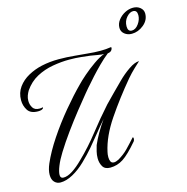

<svg xmlns="http://www.w3.org/2000/svg" viewBox="-106 -815 901 925"><g transform="rotate(-15 344.0 -352.5)"><path d="M84 9Q66 9 54 -3.5Q42 -16 42 -40Q42 -64 55 -94Q78 -147 118 -207Q158 -267 205.5 -324Q253 -381 295 -423Q309 -438 335.5 -461Q362 -484 392 -505Q422 -526 446 -535Q437 -534 415.5 -538Q394 -542 380 -544Q364 -546 336 -549Q308 -552 276 -552Q237 -552 194 -544.5Q151 -537 113.5 -517Q76 -497 50 -459Q44 -449 39.5 -437Q35 -425 35 -411Q35 -392 44.5 -376.5Q54 -361 78 -361Q82 -361 86 -361.5Q90 -362 94 -363Q95 -363 95 -362Q95 -356 84 -352Q80 -351 76 -350.5Q72 -350 68 -350Q31 -350 16.5 -372.5Q2 -395 2 -423Q2 -460 22 -487.5Q42 -515 74 -532.5Q106 -550 142 -558Q183 -567 228 -567Q248 -567 268 -566Q288 -565 308 -563Q337 -561 369.5 -557.5Q402 -554 434 -554Q448 -554 460.5 -555Q473 -556 486 -558Q491 -557 486 -546Q481 -535 464 -533Q440 -514 415.5 -489.5Q391 -465 371.5 -443.5Q352 -422 342 -410Q335 -403 311 -374Q287 -345 254.5 -304Q222 -263 189 -217.5Q156 -172 130 -130Q110 -98 99 -70.5Q88 -43 88 -27Q88 -10 104 -10Q124 -10 149 -26Q174 -42 202 -70Q255 -121 301 -180Q347 -239 398 -296Q419 -318 440 -339Q461 -360 483 -382L491 -390Q517 -416 547.5 -437Q578 -458 600 -458Q590 -449 570.5 -430.5Q551 -412 533 -391Q465 -310 410.5 -229.5Q356 -149 340 -75Q337 -63 337 -49Q337 -36 341.5 -27Q346 -18 358 -18Q367 -18 381 -25Q410 -42 430 -62.5Q450 -83 475 -111Q479 -111 479 -105Q479 -96 475 -91Q429 -37 399 -17.5Q369 2 334 2Q307 2 296.5 -16Q286 -34 286 -57Q286 -74 290 -90.5Q294 -107 298 -120Q309 -146 326 -175.5Q343 -205 363 -233Q335 -201 312 -172Q289 -143 265 -115Q241 -87 210 -57Q179 -27 146 -9Q113 9 84 9ZM601 -594Q580 -594 565 -606Q550 -618 550 -637Q550 -658 563.5 -675.5Q577 -693 597 -703.5Q617 -714 638 -714Q659 -714 673.5 -702Q688 -690 688 -672Q688 -639 660.5 -616.5Q633 -594 601 -594ZM605 -609Q624 -609 639 -630Q654 -651 654 -673Q654 -698 634 -698Q617 -698 601 -679.5Q585 -661 585 -635Q585 -609 605 -609Z"/></g></svg>

Font: Luxurious Script
Style: Regular
Weight: 400
Designer: Robert E. Leuschke
Foundry: Robert E. Leuschke
Version: Version 1.010; ttfautohint (v1.8.3)